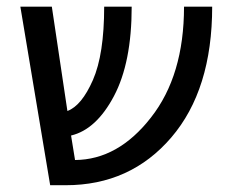

<svg xmlns="http://www.w3.org/2000/svg" viewBox="-20 -544 676 566"><path d="M605.5 -524.4Q605.5 -279.3 484.9 -138.7Q364.3 2 173.8 2H127.9L40 -524.4H132.8L178.7 -216.8Q220.7 -232.4 253.9 -308.1Q287.1 -383.8 287.1 -524.4H368.2Q368.2 -359.4 315.9 -260.7Q263.7 -162.1 189.5 -144.5L201.2 -72.3Q328.1 -73.2 424.8 -197.3Q522.5 -321.3 522.5 -524.4Z"/></svg>

Font: Nasu
Style: Regular
Weight: 400
Designer: Ryoko NISHIZUKA (kana &amp; ideographs); Paul D. Hunt (Latin, Greek &amp; Cyrillic); Wenlong ZHANG (bopomofo); Sandoll C
Version: Version 2014.1215